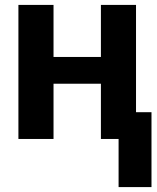

<svg xmlns="http://www.w3.org/2000/svg" viewBox="-20 -566 640 782"><path d="M463 196V0H391V-225H198V0H55V-546H198V-334H391V-546H534V-109H597V196Z"/></svg>

Font: Noto Sans Mono
Style: Bold
Weight: 700
Designer: Monotype Design Team
Foundry: Monotype Imaging Inc.
Version: Version 2.014